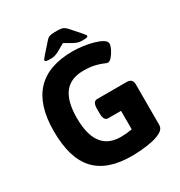

<svg xmlns="http://www.w3.org/2000/svg" viewBox="-199 -997 1071 1142"><g transform="rotate(-30 336.0 -426.0)"><path d="M247 -734Q222 -734 214.5 -736.5Q207 -739 207 -744Q207 -747 210.5 -752.5Q214 -758 228 -774L284 -837Q296 -851 308.5 -855.5Q321 -860 344 -860H364Q387 -860 399.5 -855Q412 -850 425 -836L480 -774Q494 -758 497.5 -752.5Q501 -747 501 -744Q501 -739 494 -736.5Q487 -734 461 -734Q445 -734 431 -738.5Q417 -743 403 -751L354 -779L305 -751Q292 -744 278 -739Q264 -734 247 -734ZM374 8Q206 8 125.5 -79.5Q45 -167 45 -352Q45 -708 379 -708Q412 -708 449 -703Q486 -698 519 -688.5Q552 -679 572.5 -666.5Q593 -654 593 -638Q593 -624 582 -601.5Q571 -579 556 -561.5Q541 -544 528 -544Q522 -544 504.5 -552Q487 -560 455.5 -568Q424 -576 376 -576Q288 -576 245.5 -520Q203 -464 203 -351Q203 -123 374 -123Q413 -123 452 -130V-257H364Q334 -257 334 -307V-339Q334 -389 364 -389H567Q607 -389 607 -349V-71Q607 -45 581 -29.5Q555 -14 517 -6Q479 2 440 5Q401 8 374 8Z"/></g></svg>

Font: Asap
Style: Bold
Weight: 700
Designer: Pablo Cosgaya
Foundry: Omnibus-Type
Version: Version 3.001; ttfautohint (v1.8.3)